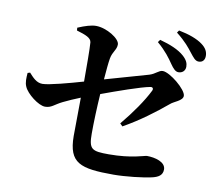

<svg xmlns="http://www.w3.org/2000/svg" viewBox="-87 -919 1174 1029"><g transform="rotate(10 500.0 -404.0)"><path d="M796 -631C812 -608 825 -594 841 -594C863 -594 878 -609 878 -630C878 -649 871 -666 849 -686C818 -714 770 -733 715 -748L705 -734C752 -694 777 -659 796 -631ZM888 -710C908 -685 919 -669 938 -669C959 -669 971 -683 971 -705C971 -727 962 -747 936 -766C908 -787 863 -804 806 -815L797 -802C849 -761 870 -733 888 -710ZM59 -454 46 -450C44 -423 42 -398 52 -376C67 -340 133 -288 169 -288C204 -288 216 -308 259 -329C285 -342 318 -356 350 -369L348 -160C349 -13 412 7 594 7C655 7 758 -4 805 -16C832 -23 856 -35 856 -67C856 -108 798 -123 753 -123C741 -123 675 -96 550 -96C457 -96 441 -104 441 -190C441 -250 444 -331 449 -406C533 -437 657 -481 706 -490C720 -493 726 -484 720 -472C691 -413 640 -340 582 -270L596 -256C685 -306 761 -364 826 -418C844 -435 892 -447 892 -474C892 -508 797 -586 758 -586C737 -586 723 -564 690 -554L455 -487C459 -538 463 -580 467 -603C474 -642 496 -654 496 -684C496 -716 421 -762 364 -762C339 -762 306 -752 266 -735L267 -720C317 -705 346 -694 349 -670C352 -635 352 -538 352 -457C280 -436 169 -406 134 -406C101 -406 80 -431 59 -454Z"/></g></svg>

Font: Noto Serif SC
Style: Bold
Weight: 700
Designer: Ryoko NISHIZUKA 西塚涼子 (kana & ideographs); Frank Grießhammer (Latin, Greek & Cyrillic); Wenlong ZHANG 张文龙 (bopomofo); San
Foundry: Adobe
Version: Version 2.001;hotconv 1.1.0;makeotfexe 2.6.0